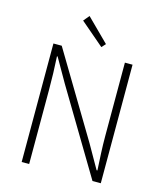

<svg xmlns="http://www.w3.org/2000/svg" viewBox="-134 -1040 970 1139"><g transform="rotate(15 350.5 -470.5)"><path d="M108 0V-728H159L468 -212L550 -68H555Q552 -121 549.5 -173.5Q547 -226 547 -278V-728H594V0H543L235 -515L152 -660H148Q151 -608 152.5 -558Q154 -508 154 -455V0ZM388 -781 243 -905 273 -941 410 -805Z"/></g></svg>

Font: Noto Sans KR ExtraLight
Style: Regular
Weight: 250
Designer: Ryoko NISHIZUKA  (kana, bopomofo & ideographs); Paul D. Hunt (Latin, Greek & Cyrillic); Sandoll Communications , Soo-you
Foundry: Adobe
Version: Version 2.004-H2;hotconv 1.0.118;makeotfexe 2.5.65603